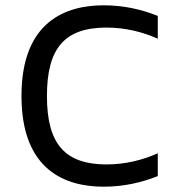

<svg xmlns="http://www.w3.org/2000/svg" viewBox="-20 -696 668 724"><path d="M382 -76C224 -76 157 -154 157 -334C157 -515 224 -592 382 -592C454 -592 519 -575 575 -550V-636C515 -660 447 -676 371 -676C230 -676 61 -617 61 -334C61 -51 230 8 371 8C447 8 515 -8 575 -32V-118C519 -93 454 -76 382 -76Z"/></svg>

Font: Maven Pro
Style: Medium
Weight: 500
Designer: Joe Prince
Foundry: Joe Prince
Version: Version 1.003